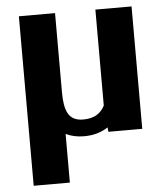

<svg xmlns="http://www.w3.org/2000/svg" viewBox="-52 -575 720 825"><g transform="rotate(-5 307.5 -162.5)"><path d="M60 203H216V-7C238 4 265 10 294 10C338 10 370 -1 398 -19L400 0H546V-528H390V-114C373 -81 345 -62 297 -62C233 -62 216 -107 216 -188V-528H60Z"/></g></svg>

Font: Aerodynamic
Style: Bd
Weight: 500
Designer: Google
Version: Version 2.000980; 2014